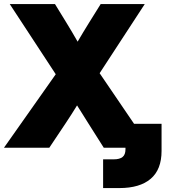

<svg xmlns="http://www.w3.org/2000/svg" viewBox="-20 -748 859 972"><path d="M0 0 262.2 -372.1 29.3 -727.5H258.3L316.4 -632.8Q331.1 -608.9 345.2 -585Q359.4 -561 373 -537.1Q387.2 -561 401.4 -585Q415.5 -608.9 430.7 -632.8L489.7 -727.5H712.9L484.4 -377.4L741.2 0H505.4L426.3 -125Q412.1 -147.5 398.2 -169.9Q384.3 -192.4 370.1 -214.4Q356.4 -192.4 342.3 -169.9Q328.1 -147.5 313 -125L229.5 0ZM584 204.1H502V58.6H556.6Q585.4 58.6 600.3 46.9Q615.2 35.2 615.2 7.8V0H556.6V-121.1H797.9V16.1Q797.9 110.4 742.9 157.2Q688 204.1 584 204.1Z"/></svg>

Font: Inter Display Black
Style: Regular
Weight: 900
Designer: Rasmus Andersson
Foundry: rsms
Version: Version 4.000;git-a52131595